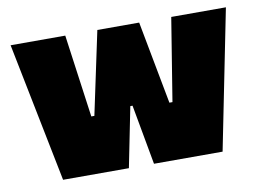

<svg xmlns="http://www.w3.org/2000/svg" viewBox="-61 -589 921 678"><g transform="rotate(-10 400.0 -250.0)"><path d="M114 0 14 -500H210L251 -203H262L325 -500H475L531 -203H542L590 -500H786L686 0H440L401 -215H393L350 0Z"/></g></svg>

Font: Changa One
Style: Regular
Weight: 400
Designer: Eduardo Rodriguez Tunni
Foundry: Eduardo Rodriguez Tunni
Version: Version 1.003